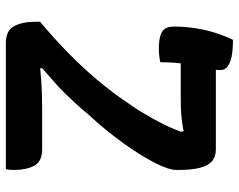

<svg xmlns="http://www.w3.org/2000/svg" viewBox="-98 -698 797 640"><g transform="rotate(90 300.0 -378.5)"><path d="M544 0H124Q83 0 68 -27Q53 -54 53 -100V-114Q110 -162 158 -209Q206 -256 248 -306Q290 -356 326 -410Q340 -429 352 -449Q364 -469 375.5 -489.5Q387 -510 397 -530.5Q407 -551 415.5 -573Q424 -595 433 -617L423 -554L415 -619L446 -599Q423 -593 401.5 -589.5Q380 -586 358.5 -584.5Q337 -583 311 -583H166Q147 -583 134.5 -595Q122 -607 115.5 -625.5Q109 -644 108.5 -664Q108 -684 113 -700H478Q503 -700 518 -687Q533 -674 540 -646.5Q547 -619 547 -576V-569Q547 -542 522 -494Q497 -446 455.5 -388.5Q414 -331 363 -276Q346 -255 328.5 -236Q311 -217 294 -199.5Q277 -182 258.5 -165.5Q240 -149 221.5 -133Q203 -117 184 -101L207 -146L209 -95L180 -111Q220 -116 250 -118Q280 -120 304.5 -120.5Q329 -121 351 -121H478Q519 -121 533 -94.5Q547 -68 547 -27Q547 -19 546.5 -12.5Q546 -6 544 0ZM188 -515Q180 -513 168 -511.5Q156 -510 143 -510Q116 -510 99.5 -515Q83 -520 76 -531Q69 -542 69 -561Q69 -587 72 -613Q75 -639 80.5 -663.5Q86 -688 94.5 -712Q103 -736 113 -757Q150 -757 171.5 -752Q193 -747 203.5 -738Q214 -729 214 -716Q214 -691 207.5 -663.5Q201 -636 194.5 -601Q188 -566 188 -515Z"/></g></svg>

Font: Recursive Casual SemiBold
Style: Regular
Weight: 600
Version: Version 1.047